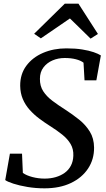

<svg xmlns="http://www.w3.org/2000/svg" viewBox="-20 -1015 578 1046"><path d="M222.5 11Q174 11 129.5 3.5Q85 -4 52.8 -14.5Q20.5 -25 8.5 -34L34 -178H100L104.5 -73Q124 -59 156.5 -50.5Q189 -42 223 -42Q255.5 -42 283.2 -50Q311 -58 332.5 -73.5Q354 -89 366.2 -112.5Q378.5 -136 379.5 -166.5Q381 -202.5 364.8 -230.2Q348.5 -258 319.2 -281.5Q290 -305 252.5 -328.5Q222.5 -347.5 193.8 -369Q165 -390.5 141.5 -416.8Q118 -443 104.2 -475.5Q90.5 -508 90 -547.5Q89.5 -611 123.5 -656.8Q157.5 -702.5 214.8 -727Q272 -751.5 341.5 -751.5Q391 -751.5 428 -745.5Q465 -739.5 490.2 -730.8Q515.5 -722 529.5 -713L505 -577.5H440.5L435 -673.5Q419.5 -685.5 393.2 -692.2Q367 -699 332.5 -699Q297 -699 266.5 -686Q236 -673 216.8 -647.8Q197.5 -622.5 197.5 -585.5Q197 -546.5 215.5 -518Q234 -489.5 265.5 -465.8Q297 -442 336.5 -417Q375 -392 410.8 -363.5Q446.5 -335 469.2 -298.2Q492 -261.5 492.5 -211Q493 -147 459.8 -96.8Q426.5 -46.5 366 -17.8Q305.5 11 222.5 11ZM166 -831 333 -995H407.5L513.5 -830L473.5 -804.5Q445.5 -832 417.5 -859.5Q389.5 -887 361 -914.5Q321 -887 281.5 -860Q242 -833 202.5 -806Z"/></svg>

Font: Merriweather Medium
Style: Italic
Weight: 500
Italic angle: -7.8°
Version: Version 2.101